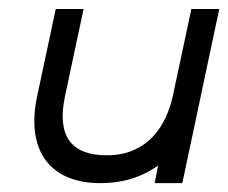

<svg xmlns="http://www.w3.org/2000/svg" viewBox="-20 -414 516 434"><path d="M329.6 0 337.4 -40Q281.7 0 207.5 0Q165 0 133.5 -13.2Q102.1 -26.4 83.3 -51.8Q64.5 -77.1 59.3 -113.8Q54.2 -150.4 64 -196.8L106 -393.6H168.9L127 -196.8Q112.8 -129.9 136.5 -96.4Q160.2 -63 220.7 -63Q255.9 -63 281.7 -74.5Q307.6 -85.9 325.4 -105Q343.3 -124 354.2 -147.9Q365.2 -171.9 370.6 -196.8L412.6 -393.6H475.6L392.1 0Z"/></svg>

Font: Fibel Nord
Style: Italic
Weight: 400
Designer: Peter Wiegel
Foundry: Peter Wioegel
Version: Version 000.000